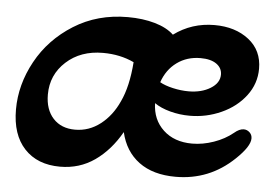

<svg xmlns="http://www.w3.org/2000/svg" viewBox="-39 -459 756 523"><g transform="rotate(5 339.0 -198.0)"><path d="M9 -132Q9 -200 44 -264Q79 -328 143.5 -368.5Q208 -409 291 -409Q332 -409 365 -399.5Q398 -390 417 -372Q466 -408 528 -408Q585 -408 622 -379Q659 -350 659 -300Q659 -259 634 -226Q609 -193 568 -174.5Q527 -156 482 -156Q454 -156 428 -163Q402 -170 385 -182Q386 -137 416 -109Q446 -81 495 -81Q524 -81 554 -91.5Q584 -102 606 -120Q620 -132 632 -132Q641 -132 648 -125.5Q655 -119 655 -109Q655 -87 617 -51Q550 13 458 13Q396 13 357.5 -15.5Q319 -44 307 -96Q278 -45 236.5 -16Q195 13 142 13Q80 13 44.5 -25Q9 -63 9 -132ZM557 -275Q557 -293 541.5 -304Q526 -315 498 -315Q461 -315 433.5 -295Q406 -275 394 -240Q408 -232 430 -227Q452 -222 473 -222Q508 -222 532.5 -237Q557 -252 557 -275ZM292 -179Q312 -221 317 -288Q279 -306 232 -306Q171 -306 131.5 -270Q92 -234 92 -180Q92 -139 114 -115Q136 -91 174 -91Q212 -91 243 -115Q274 -139 292 -179Z"/></g></svg>

Font: AkayaTelivigala
Style: Regular
Weight: 400
Designer: Vaishnavi Murthy Yerkadithaya ( vaishnavimurthy@gmail.com ), Juan Luis Blanco Aristondo ( juan@blancoletters.com )
Version: Version 1.000